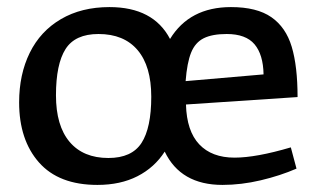

<svg xmlns="http://www.w3.org/2000/svg" viewBox="-20 -512 892 542"><path d="M801 -96 817 -36Q771 -16 716 -3Q661 10 608 10Q490 10 445 -84Q416 -39 368 -14.5Q320 10 255 10Q146 10 90 -53.5Q34 -117 34 -223Q34 -302 64 -363Q94 -424 152 -458Q210 -492 289 -492Q413 -492 460 -402Q515 -492 632 -492Q705 -492 746 -463.5Q787 -435 803.5 -380Q820 -325 820 -238L505 -217Q507 -142 542.5 -104.5Q578 -67 642 -67Q703 -67 801 -96ZM407 -239Q407 -325 368.5 -370.5Q330 -416 258 -416Q192 -416 165 -373.5Q138 -331 138 -243Q138 -157 176.5 -111.5Q215 -66 286 -66Q352 -66 379.5 -108.5Q407 -151 407 -239ZM504 -283 724 -302Q723 -358 698.5 -387Q674 -416 620 -416Q579 -416 555 -404Q531 -392 519.5 -363.5Q508 -335 504 -283Z"/></svg>

Font: Enriqueta Medium
Style: Regular
Weight: 500
Designer: Viviana Monsalve, Gustavo Ibarra
Foundry: 72Puntos
Version: Version 2.000